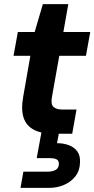

<svg xmlns="http://www.w3.org/2000/svg" viewBox="-20 -652 460 936"><path d="M242 0Q182 0 145 -19.5Q108 -39 95 -78.5Q82 -118 93 -180L128 -380H46L67 -496H149L189 -632H313L289 -496H420L399 -380H269L233 -178Q227 -144 240.5 -131Q254 -118 285 -118H353L332 0ZM80 264 94 185H210Q236 185 251 176.5Q266 168 267 149Q268 132 257 125.5Q246 119 224 119H159L182 -7H268L258 46Q289 46 315 55.5Q341 65 356.5 85.5Q372 106 370 141Q369 180 347.5 207.5Q326 235 292 249.5Q258 264 218 264Z"/></svg>

Font: DM Sans 28pt ExtraBold
Style: Italic
Weight: 800
Italic angle: -10°
Version: Version 4.004;gftools[0.9.30]